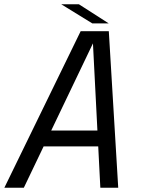

<svg xmlns="http://www.w3.org/2000/svg" viewBox="-38 -887 673 907"><path d="M-17.5 0 343 -739.5H476L520.5 0H436L401 -684H402L74.5 0ZM130.5 -195.5 144.5 -270.5H474L460 -195.5ZM475.5 -776.5H398L251 -867H334.5Z"/></svg>

Font: Epilogue
Style: Italic
Weight: 400
Italic angle: -12°
Designer: Tyler Finck
Foundry: Etcetera Type Co
Version: Version 2.112